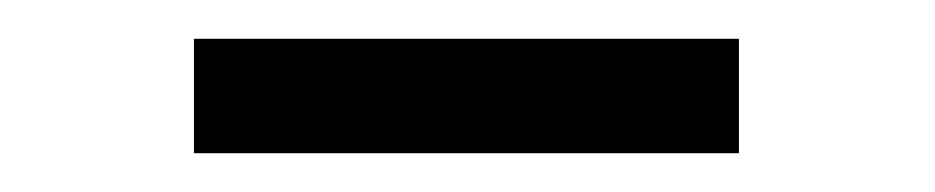

<svg xmlns="http://www.w3.org/2000/svg" viewBox="-20 -752 482 99"><path d="M80 -673H361V-732H80Z"/></svg>

Font: Noto Serif CJK HK SemiBold
Style: Regular
Weight: 600
Designer: Ryoko NISHIZUKA 西塚涼子 (kana & ideographs); Frank Grießhammer (Latin, Greek & Cyrillic); Wenlong ZHANG 张文龙 (bopomofo); San
Foundry: Adobe
Version: Version 2.001;hotconv 1.1.0;makeotfexe 2.6.0